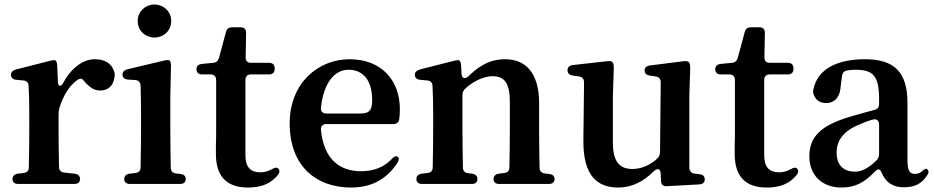

<svg xmlns="http://www.w3.org/2000/svg" viewBox="-20 -816 4180 859"><path d="M36 -15C36 -1 45 7 61 7H313C329 7 338 -1 338 -15C338 -29 329 -37 314 -39L267 -44C252 -46 244 -54 244 -70C243 -123 242 -188 242 -232V-304C242 -315 243 -323 246 -334C264 -390 288 -429 323 -456C335 -465 344 -466 349 -461C377 -429 397 -411 428 -411C466 -411 487 -434 492 -470C494 -482 494 -490 489 -501C475 -538 442 -551 403 -551C354 -551 300 -514 264 -447C252 -426 240 -426 239 -451L236 -522C235 -535 233 -541 229 -545C225 -548 216 -547 204 -544L51 -505C37 -501 29 -493 29 -481C29 -469 38 -460 53 -459L84 -456C99 -455 108 -446 108 -431C110 -394 111 -356 111 -303V-232C111 -188 110 -122 109 -68C109 -52 101 -44 86 -42L60 -39C45 -37 36 -29 36 -15Z M536 -15C536 -1 545 7 561 7H786C802 7 811 -1 811 -15C811 -29 802 -36 787 -38L767 -40C752 -42 744 -51 744 -66C743 -120 742 -187 742 -232V-385L745 -521C745 -535 743 -541 739 -545C735 -548 726 -548 714 -545L550 -506C535 -502 528 -494 528 -482C528 -470 537 -461 552 -460L584 -458C599 -457 608 -449 609 -433C610 -395 611 -354 611 -301V-232C611 -188 610 -121 609 -68C609 -52 601 -44 586 -42L560 -39C545 -37 536 -29 536 -15ZM596 -722C596 -677 632 -648 671 -648C710 -648 746 -677 746 -722C746 -766 710 -796 671 -796C632 -796 596 -766 596 -722Z M1089 23C1149 23 1192 6 1224 -34C1232 -45 1232 -53 1226 -61C1220 -68 1210 -67 1196 -59C1180 -50 1164 -45 1145 -45C1101 -45 1078 -68 1078 -121V-458C1078 -474 1087 -483 1103 -483H1184C1200 -483 1209 -492 1209 -508V-510C1209 -526 1200 -535 1184 -535H1103C1087 -535 1079 -543 1079 -560L1081 -669C1081 -686 1072 -694 1056 -694H1019C1004 -694 995 -688 991 -673L960 -558C956 -544 948 -536 934 -535L883 -530C867 -528 859 -520 859 -506C859 -492 868 -483 884 -483H922C938 -483 947 -474 947 -458V-225C947 -205 947 -189 946 -173V-127C946 -24 997 23 1089 23Z M1551 23C1640 23 1709 -13 1757 -86C1766 -100 1767 -109 1759 -115C1752 -120 1743 -116 1733 -105C1700 -70 1656 -50 1595 -50C1498 -50 1429 -105 1416 -234C1414 -251 1424 -261 1440 -261H1739C1754 -261 1764 -268 1766 -282C1768 -296 1769 -311 1769 -328C1769 -455 1688 -551 1544 -551C1405 -551 1276 -446 1276 -264C1276 -75 1392 23 1551 23ZM1416 -335C1428 -447 1478 -504 1539 -504C1607 -504 1645 -453 1645 -370C1645 -325 1635 -308 1591 -308H1440C1424 -308 1414 -318 1416 -335Z M1843 -15C1843 -1 1852 7 1868 7H2091C2107 7 2116 -1 2116 -15C2116 -29 2107 -37 2092 -39L2075 -41C2060 -42 2051 -51 2051 -67C2050 -121 2049 -187 2049 -232V-390C2049 -403 2053 -412 2063 -421C2106 -459 2151 -475 2183 -475C2236 -475 2261 -446 2261 -360V-232C2261 -185 2260 -120 2259 -67C2259 -52 2251 -44 2236 -42L2212 -39C2197 -37 2188 -28 2188 -15C2188 -1 2197 7 2213 7H2436C2452 7 2461 -1 2461 -15C2461 -29 2452 -36 2437 -38L2417 -40C2402 -42 2394 -51 2394 -66C2393 -119 2392 -185 2392 -232V-354C2392 -492 2330 -551 2240 -551C2183 -551 2133 -531 2077 -476C2061 -460 2046 -465 2045 -486L2043 -522C2042 -535 2040 -541 2036 -545C2032 -548 2023 -547 2011 -544L1858 -505C1844 -501 1836 -493 1836 -481C1836 -469 1845 -460 1860 -459L1891 -456C1906 -455 1915 -446 1915 -431C1917 -394 1918 -355 1918 -303V-232C1918 -188 1917 -121 1916 -68C1916 -52 1908 -44 1893 -42L1867 -39C1852 -37 1843 -29 1843 -15Z M2746 23C2807 23 2859 -4 2903 -48C2920 -65 2935 -63 2936 -40L2937 -7C2938 10 2947 18 2963 17L3109 9C3125 8 3133 0 3133 -14C3133 -28 3124 -35 3109 -37L3088 -39C3073 -41 3064 -51 3064 -66V-386L3068 -513C3068 -526 3066 -532 3063 -537C3059 -542 3050 -544 3037 -542L2887 -523C2872 -521 2864 -513 2864 -501C2864 -488 2872 -480 2887 -478L2913 -474C2928 -472 2936 -463 2936 -448L2933 -138C2933 -126 2930 -116 2921 -107C2890 -78 2850 -60 2810 -60C2753 -60 2722 -90 2722 -180V-386L2726 -512C2726 -524 2725 -532 2721 -537C2717 -542 2709 -544 2695 -542L2543 -525C2528 -523 2519 -515 2519 -502C2519 -489 2526 -481 2542 -478L2570 -474C2585 -472 2593 -463 2593 -447L2590 -187C2589 -32 2650 23 2746 23Z M3410 23C3470 23 3513 6 3545 -34C3553 -45 3553 -53 3547 -61C3541 -68 3531 -67 3517 -59C3501 -50 3485 -45 3466 -45C3422 -45 3399 -68 3399 -121V-458C3399 -474 3408 -483 3424 -483H3505C3521 -483 3530 -492 3530 -508V-510C3530 -526 3521 -535 3505 -535H3424C3408 -535 3400 -543 3400 -560L3402 -669C3402 -686 3393 -694 3377 -694H3340C3325 -694 3316 -688 3312 -673L3281 -558C3277 -544 3269 -536 3255 -535L3204 -530C3188 -528 3180 -520 3180 -506C3180 -492 3189 -483 3205 -483H3243C3259 -483 3268 -474 3268 -458V-225C3268 -205 3268 -189 3267 -173V-127C3267 -24 3318 23 3410 23Z M3744 23C3809 23 3848 -1 3894 -48C3908 -63 3917 -61 3924 -44C3941 -2 3974 22 4022 22C4070 22 4102 8 4127 -30C4136 -43 4136 -52 4129 -58C4122 -64 4115 -59 4103 -48C4094 -41 4085 -38 4074 -38C4050 -38 4040 -51 4040 -100V-356C4040 -494 3980 -551 3850 -551C3720 -551 3639 -504 3620 -420C3617 -408 3617 -400 3622 -389C3632 -365 3652 -355 3677 -355C3708 -355 3737 -374 3741 -428L3747 -475C3749 -490 3756 -498 3770 -501C3783 -503 3795 -504 3807 -504C3886 -504 3913 -477 3913 -373V-351C3913 -336 3906 -327 3891 -324C3860 -316 3829 -307 3801 -299C3652 -258 3601 -205 3601 -117C3601 -27 3663 23 3744 23ZM3723 -133C3723 -191 3757 -233 3832 -262C3845 -268 3863 -275 3885 -281C3902 -286 3913 -276 3913 -259V-127C3913 -115 3909 -105 3899 -96C3860 -59 3831 -48 3805 -48C3754 -48 3723 -77 3723 -133Z"/></svg>

Font: 寒蝉锦书宋Pro Soft
Style: Regular
Weight: 700
Designer: 寒蝉锦书宋{Warren} 思源宋体{Ryoko NISHIZUKA 西塚涼子 (kana & ideographs); Frank Grießhammer (Latin, Greek & Cyrillic); Wenlong ZHANG 
Foundry: Adobe & ChillType
Version: Version 2.000;Glyphs 3.1.1 (3135)